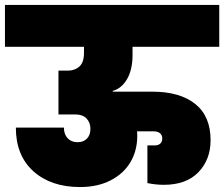

<svg xmlns="http://www.w3.org/2000/svg" viewBox="-31 -760 905 775"><path d="M424 -393V-390H584Q695 -390 757 -340.5Q819 -291 819 -194Q819 -116 770 -65Q721 -14 630 -14Q598 -14 564 -21V-173H593Q608 -173 616 -180.5Q624 -188 624 -201Q624 -214 615 -222Q606 -230 587 -230H522Q523 -224 523 -211Q523 -152 495.5 -105.5Q468 -59 415.5 -32Q363 -5 292 -5Q175 -5 104 -68.5Q33 -132 33 -245H227Q227 -218 242 -202Q257 -186 282 -186Q306 -186 320 -200.5Q334 -215 334 -240Q334 -265 318.5 -281.5Q303 -298 274 -298H205V-475H244Q271 -475 289.5 -491.5Q308 -508 308 -547V-571H-11V-740H854V-571H504V-538Q504 -479 482 -441Q460 -403 424 -393Z"/></svg>

Font: Poppins Black A&M
Style: Regular
Weight: 900
Designer: Ninad Kale (Devanagari), Jonny Pinhorn (Latin)
Foundry: Indian Type Foundry
Version: 4.004